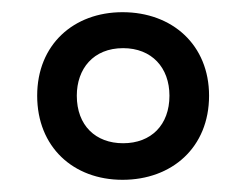

<svg xmlns="http://www.w3.org/2000/svg" viewBox="-20 -743 404 315"><path d="M181 -448C262 -448 323 -501 323 -586C323 -669 263 -723 181 -723C101 -723 41 -670 41 -586C41 -502 100 -448 181 -448ZM182 -508C137 -508 106 -537 106 -586C106 -630 133 -664 182 -664C229 -664 258 -632 258 -586C258 -538 228 -508 182 -508Z"/></svg>

Font: Noto Sans Lao ExtraCondensed Medium
Style: Regular
Weight: 500
Width: 2
Designer: Monotype Design Team
Foundry: Monotype Imaging Inc.
Version: Version 2.003